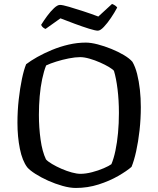

<svg xmlns="http://www.w3.org/2000/svg" viewBox="-20 -931 784 951"><path d="M355.5 0Q325.8 0 289.6 -10.3Q253.3 -20.5 218.3 -36.2Q183.4 -51.9 155.7 -69.5Q128 -87.2 115.2 -102Q90.5 -134.4 78.5 -193.8Q66.4 -253.2 66.4 -323.1Q66.4 -381.2 72.7 -437.6Q79 -494 88.7 -540.4Q98.5 -586.8 109.5 -613Q131.8 -630 164.6 -648.6Q197.5 -667.1 237.4 -683.7Q277.4 -700.2 320 -710.1Q362.7 -720 404.9 -720Q430.2 -720 463.8 -711.3Q497.4 -702.5 531.8 -688.6Q566.3 -674.6 594 -658Q621.7 -641.4 635.8 -624.9Q650.1 -600.5 659.2 -564.6Q668.2 -528.7 672.9 -486.7Q677.5 -444.8 677.5 -400.1Q677.5 -342.2 671.2 -285.4Q664.8 -228.5 654.4 -181.6Q644 -134.6 631.5 -104.5Q608.2 -84 565.3 -59.3Q522.4 -34.6 468.3 -17.3Q414.2 0 355.5 0ZM378 -70Q404.8 -70 435.9 -78.1Q467 -86.1 493.7 -97.7Q520.5 -109.3 531.7 -117.7Q543.5 -145.3 551.8 -185.1Q560.2 -224.9 564.6 -272.6Q569 -320.4 569 -371.3Q569 -434.8 562.2 -489.2Q555.5 -543.5 544.5 -580Q539 -587.4 520 -598.9Q501 -610.3 475.6 -621.5Q450.2 -632.8 423.7 -640.4Q397.2 -648 377 -648Q352.8 -648 320.8 -641.7Q288.9 -635.4 258.8 -626Q228.7 -616.6 208.5 -606.9Q197.3 -579.1 188.9 -539.4Q180.5 -499.7 176.6 -454.1Q172.7 -408.5 172.7 -361.9Q172.7 -298.9 181 -239.6Q189.2 -180.4 207.7 -141.5Q217 -131 238 -118.6Q259 -106.1 284.7 -94.9Q310.4 -83.7 335.6 -76.8Q360.9 -70 378 -70ZM464.5 -779.1Q452.4 -779.1 420.6 -789Q388.8 -798.9 350.3 -813.2Q311.9 -827.5 279.4 -840.2L205.6 -787.7Q200 -789.7 193.8 -794.5Q187.5 -799.2 183.7 -807.8Q196.7 -828.9 213.7 -852Q230.7 -875 247.8 -890.9Q264.8 -906.7 277.1 -906.7Q289.7 -906.7 321.9 -897.3Q354.1 -887.9 393.8 -874.9Q433.5 -861.9 467 -849.1L534.9 -911.5Q544.2 -908.1 550.9 -903.2Q557.5 -898.4 560.5 -893.6Q547.8 -869.5 529.7 -842.6Q511.7 -815.8 494.2 -797.5Q476.8 -779.1 464.5 -779.1Z"/></svg>

Font: Texturina Medium
Style: Regular
Weight: 500
Designer: Guillermo Torres Carreño
Foundry: Omnibus-Type
Version: Version 1.003